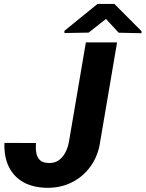

<svg xmlns="http://www.w3.org/2000/svg" viewBox="-20 -921 722 952"><path d="M322.3 -220.7 405.8 -710.9H560.5L477.1 -220.7Q467.8 -151.9 431.4 -99.4Q395 -46.9 338.1 -17.8Q281.2 11.2 211.4 10.3Q142.1 8.8 94.7 -18.3Q47.4 -45.4 23.4 -94.7Q-0.5 -144 2 -212.4L158.2 -211.9Q156.2 -186.5 159.9 -164.1Q163.6 -141.6 177.7 -127.4Q191.9 -113.3 222.2 -112.8Q252.4 -111.8 273.2 -127.7Q293.9 -143.6 305.9 -168.5Q317.9 -193.4 322.3 -220.7ZM547.4 -901.4 681.6 -766.6V-756.3L568.4 -758.8L505.4 -827.1L419.4 -759.3L299.8 -757.3L299.3 -768.1L463.4 -901.4Z"/></svg>

Font: Roboto ExtraBold
Style: Italic
Weight: 800
Designer: Christian Robertson
Foundry: Google
Version: Version 3.009; 2024